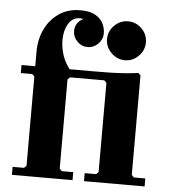

<svg xmlns="http://www.w3.org/2000/svg" viewBox="-53 -788 745 836"><g transform="rotate(5 320.0 -370.0)"><path d="M30 0V-35H80L90 -45V-435L80 -445H30V-480H90V-544Q90 -597 111 -641.5Q132 -686 171.5 -713Q211 -740 265 -740Q307 -740 331 -726Q355 -712 365 -691Q375 -670 375 -648Q375 -622 355.5 -602.5Q336 -583 310 -583Q283 -583 264 -602.5Q245 -622 245 -648Q245 -667 255 -681.5Q265 -696 281 -703Q277 -704 273.5 -704.5Q270 -705 266 -705Q238 -705 221 -683Q204 -661 199.5 -626.5Q195 -592 204.5 -553Q214 -514 240 -480H345Q371 -480 407 -480.5Q443 -481 478.5 -483.5Q514 -486 540 -490L550 -480V-45L560 -35H610V0H345V-35H395L405 -45V-435L395 -445H245L235 -435V-45L245 -35H295V0ZM391 -625Q391 -660 416.5 -685Q442 -710 476 -710Q511 -710 536 -685Q561 -660 561 -625Q561 -591 536 -565.5Q511 -540 476 -540Q442 -540 416.5 -565.5Q391 -591 391 -625Z"/></g></svg>

Font: Brygada 1918
Style: Regular
Weight: 400
Designer: Mateusz Machalski | Borys Kosmynka | Przemek Hoffer
Foundry: NIEPODLEGLA 2018
Version: Version 3.006